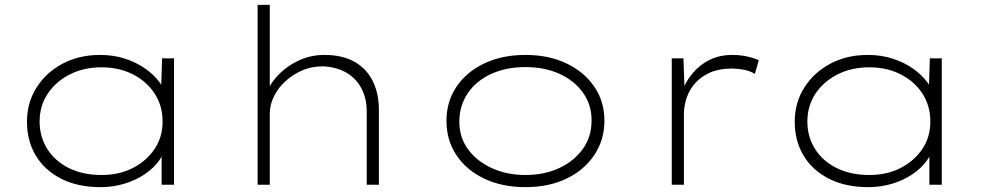

<svg xmlns="http://www.w3.org/2000/svg" viewBox="-20 -760 4059 790"><path d="M394 10Q300 10 232 -24.5Q164 -59 127.5 -119.5Q91 -180 91 -259Q91 -338 130.5 -400Q170 -462 237.5 -498Q305 -534 392 -534Q447 -534 494.5 -518.5Q542 -503 578 -477.5Q614 -452 637 -421Q660 -390 666 -360L642 -369L647 -520H696V0H645V-144L663 -168Q658 -131 634.5 -99Q611 -67 574.5 -42.5Q538 -18 491.5 -4Q445 10 394 10ZM398 -40Q471 -40 527 -69Q583 -98 616 -147Q649 -196 649 -260Q649 -324 617 -374Q585 -424 528 -453.5Q471 -483 398 -483Q324 -483 266.5 -453.5Q209 -424 176 -374Q143 -324 143 -260Q143 -198 174 -148Q205 -98 262.5 -69Q320 -40 398 -40Z M1040 0V-740H1090V-371L1070 -353Q1082 -404 1118.5 -444.5Q1155 -485 1206 -509.5Q1257 -534 1314 -534Q1390 -534 1440 -505Q1490 -476 1514.5 -425Q1539 -374 1539 -308V0H1489V-300Q1489 -357 1466 -398.5Q1443 -440 1402.5 -462.5Q1362 -485 1307 -487Q1260 -487 1220.5 -469Q1181 -451 1151.5 -423Q1122 -395 1106 -361Q1090 -327 1090 -292V0H1065Q1054 0 1048 0Q1042 0 1040 0Z M2142 10Q2046 10 1972.5 -25Q1899 -60 1858 -121.5Q1817 -183 1817 -263Q1817 -342 1858 -403Q1899 -464 1972.5 -499Q2046 -534 2142 -534Q2238 -534 2311 -499Q2384 -464 2425.5 -403Q2467 -342 2467 -263Q2467 -185 2425.5 -122.5Q2384 -60 2311 -25Q2238 10 2142 10ZM2142 -40Q2220 -40 2281 -68.5Q2342 -97 2378 -147Q2414 -197 2414 -263Q2415 -327 2379.5 -377.5Q2344 -428 2282.5 -456Q2221 -484 2142 -484Q2063 -484 2001.5 -456Q1940 -428 1905.5 -377.5Q1871 -327 1870 -263Q1869 -197 1904.5 -147.5Q1940 -98 2002 -69Q2064 -40 2142 -40Z M2744 0V-520H2792L2797 -385L2782 -375Q2799 -421 2828.5 -457Q2858 -493 2899.5 -513.5Q2941 -534 2993 -534Q3024 -534 3052.5 -528Q3081 -522 3102 -512L3086 -456Q3065 -469 3038 -473.5Q3011 -478 2991 -478Q2940 -478 2903 -462Q2866 -446 2841.5 -419Q2817 -392 2805.5 -358Q2794 -324 2794 -289V0Z M3553 10Q3459 10 3391 -24.5Q3323 -59 3286.5 -119.5Q3250 -180 3250 -259Q3250 -338 3289.5 -400Q3329 -462 3396.5 -498Q3464 -534 3551 -534Q3606 -534 3653.5 -518.5Q3701 -503 3737 -477.5Q3773 -452 3796 -421Q3819 -390 3825 -360L3801 -369L3806 -520H3855V0H3804V-144L3822 -168Q3817 -131 3793.5 -99Q3770 -67 3733.5 -42.5Q3697 -18 3650.5 -4Q3604 10 3553 10ZM3557 -40Q3630 -40 3686 -69Q3742 -98 3775 -147Q3808 -196 3808 -260Q3808 -324 3776 -374Q3744 -424 3687 -453.5Q3630 -483 3557 -483Q3483 -483 3425.5 -453.5Q3368 -424 3335 -374Q3302 -324 3302 -260Q3302 -198 3333 -148Q3364 -98 3421.5 -69Q3479 -40 3557 -40Z"/></svg>

Font: Lexend Peta ExtraLight
Style: Regular
Weight: 250
Version: Version 1.007